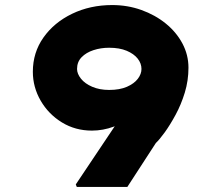

<svg xmlns="http://www.w3.org/2000/svg" viewBox="-20 -740 861 760"><path d="M284 0 280 -10 576 -452 615 -419Q604 -380 577 -345Q550 -310 512 -282.5Q474 -255 431 -239Q388 -223 344 -223Q278 -223 225 -255.5Q172 -288 141 -341.5Q110 -395 110 -456Q110 -532 152 -591.5Q194 -651 265.5 -685.5Q337 -720 424 -720Q485 -720 539.5 -700.5Q594 -681 636 -647Q678 -613 702 -568Q726 -523 726 -472Q726 -421 711.5 -373.5Q697 -326 675 -285.5Q653 -245 632 -216Q611 -187 597 -174L484 0ZM412 -384Q454 -384 482.5 -396.5Q511 -409 525.5 -428Q540 -447 540 -467Q540 -489 525 -508Q510 -527 481.5 -539Q453 -551 412 -551Q379 -551 350 -541.5Q321 -532 303 -513.5Q285 -495 285 -467Q285 -448 300.5 -428.5Q316 -409 345 -396.5Q374 -384 412 -384Z"/></svg>

Font: Lexend Zetta Black
Style: Regular
Weight: 900
Designer: Bonnie Shaver-Troup, Thomas Jockin
Foundry: Lexend
Version: Version 1.007